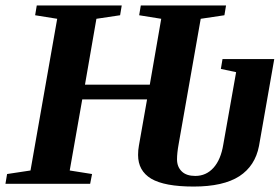

<svg xmlns="http://www.w3.org/2000/svg" viewBox="-27 -675 1029 705"><path d="M-7 0 -1 -36 85 -49 183 -606 102 -619 108 -655H420L414 -619L327 -606L285 -364H523L565 -606L484 -619L490 -655H803L797 -619L710 -606L629 -146Q623 -113 623 -90Q623 -62 641 -45Q658 -29 690 -29Q730 -29 757 -59Q784 -89 793 -145L840 -410L784 -422L790 -458H980L924 -139Q910 -66 852 -28Q793 10 684 10Q577 10 528 -19Q480 -48 480 -106Q480 -124 483 -140L513 -310H275L229 -49L311 -36L304 0Z"/></svg>

Font: Libra Serif Modern
Style: Bold Italic
Weight: 700
Italic angle: -12°
Designer: Stefan Peev, Context Ltd
Foundry: Stefan Peev, Context Ltd
Version: Version 1.000